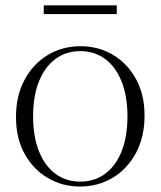

<svg xmlns="http://www.w3.org/2000/svg" viewBox="-20 -672 587 702"><path d="M273.5 -8Q325.5 -8 364.2 -36.5Q403 -65 424.5 -118.5Q446 -172 446 -246.5Q446 -320 424.8 -373.5Q403.5 -427 364.8 -456Q326 -485 273.5 -485Q221.5 -485 182.8 -456.5Q144 -428 122.5 -374.5Q101 -321 101 -246.5Q101 -173 122.2 -119.5Q143.5 -66 182.2 -37Q221 -8 273.5 -8ZM272 10Q208 10 154.8 -21.2Q101.5 -52.5 70 -109.5Q38.5 -166.5 38.5 -243.5Q38.5 -322 69.8 -380.2Q101 -438.5 154.5 -470.8Q208 -503 275 -503Q339.5 -503 392.5 -471.8Q445.5 -440.5 477 -383.5Q508.5 -326.5 508.5 -249.5Q508.5 -171 477 -112.5Q445.5 -54 392 -22Q338.5 10 272 10ZM140 -620.5V-652.5H407V-620.5Z"/></svg>

Font: Newsreader 60pt Light
Style: Regular
Weight: 300
Designer: Hugues Gentile
Foundry: Production Type
Version: Version 1.003